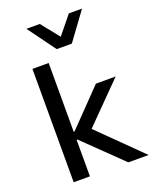

<svg xmlns="http://www.w3.org/2000/svg" viewBox="-169 -1029 894 1122"><g transform="rotate(-20 278.0 -468.5)"><path d="M90 0V-705H191V-277H196L409 -497H532L273 -235L276 -276L556 0H430L196 -227H191V0ZM263 -765 137 -937H220L310 -825L401 -937H483L357 -765Z"/></g></svg>

Font: Nunito Sans 7pt Medium
Style: Regular
Weight: 500
Designer: Vernon Adams
Foundry: Vernon Adams
Version: Version 3.101;gftools[0.9.27]